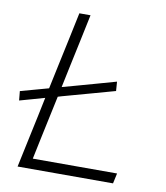

<svg xmlns="http://www.w3.org/2000/svg" viewBox="-81 -780 731 847"><g transform="rotate(10 285.0 -356.5)"><path d="M55 0Q67.5 -59.5 79.5 -115.5Q91.5 -171.5 105.5 -237.5L122.5 -319.5Q96 -312 68 -304Q40 -296 11 -288L7 -329.5Q40 -338.5 71.2 -347.2Q102.5 -356 132 -364L155 -472.5Q169.5 -540 181.5 -596.5Q193.5 -653 206 -713H256Q243.5 -653 231.5 -596.5Q219.5 -540 205 -472L185.5 -379L189 -380L240 -394Q281 -405.5 326.8 -418.2Q372.5 -431 422 -445L425 -403.5Q375.5 -390 329.8 -377Q284 -364 243 -353L192.5 -339Q185 -336.5 176 -334L157 -245Q145.5 -190 135.2 -142.5Q125 -95 115 -46H492.5L482.5 0Z"/></g></svg>

Font: Commissioner ExtraLight
Style: Italic
Weight: 200
Italic angle: -12°
Designer: Kostas Bartsokas
Foundry: Kostas Bartsokas
Version: Version 1.000; ttfautohint (v1.8.3)